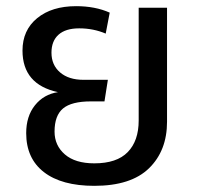

<svg xmlns="http://www.w3.org/2000/svg" viewBox="-20 -589 655 623"><path d="M522 -564V-194Q522 -100 463.5 -43Q405 14 286 14Q180 14 122.5 -30.5Q65 -75 65 -157Q65 -212 93.5 -247.5Q122 -283 168 -290Q53 -315 53 -425Q53 -491 100.5 -530Q148 -569 227 -569Q289 -569 336 -548L323 -480Q283 -497 237 -497Q193 -497 170 -476.5Q147 -456 147 -418Q147 -378 175 -354Q203 -330 251 -330H330L319 -260H275Q212 -260 184.5 -237Q157 -214 157 -162Q157 -117 190.5 -88Q224 -59 286 -59Q359 -59 394.5 -95.5Q430 -132 430 -198V-564Z"/></svg>

Font: FiraGO
Style: Regular
Weight: 400
Designer: bBox Type
Foundry: bBox Type GmbH
Version: Version 1.001;April 20, 2020;FontCreator 12.0.0.2555 64-bit